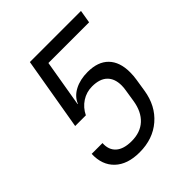

<svg xmlns="http://www.w3.org/2000/svg" viewBox="-202 -862 1004 1004"><g transform="rotate(-45 300.0 -360.0)"><path d="M246 -658 202 -398H204Q220 -437 261 -458.5Q302 -480 358 -480Q434 -480 474 -439Q514 -398 514 -322Q514 -295 510 -271L499 -201Q484 -104 418 -47Q352 10 253 10Q164 10 115.5 -36Q67 -82 70 -162H150Q147 -114 176.5 -87.5Q206 -61 265 -61Q330 -61 369.5 -97.5Q409 -134 420 -201L431 -271Q434 -289 434 -304Q434 -355 405.5 -382.5Q377 -410 321 -410Q279 -410 244.5 -387.5Q210 -365 191 -326H112L181 -730H559L547 -658Z"/></g></svg>

Font: JetBrains Mono Semi Light
Style: Italic
Weight: 350
Italic angle: -9°
Monospace: yes
Designer: Philipp Nurullin, Konstantin Bulenkov
Foundry: JetBrains
Version: 2.002